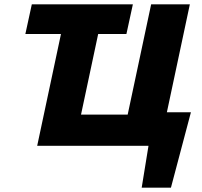

<svg xmlns="http://www.w3.org/2000/svg" viewBox="-20 -678 939 893"><path d="M543 0 683 -658H863L723 0ZM213 0 244 -145H695L664 0ZM153 0 293 -658H466L326 0ZM639 195 696 -156H868L775 195ZM694 0 727 -156H868L756 0ZM98 -520 128 -658H598L568 -520Z"/></svg>

Font: Ysabeau Black
Style: Italic
Weight: 900
Italic angle: -12°
Version: Version 2.000;gftools[0.9.27.dev2+g8671c4b]